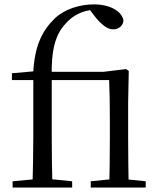

<svg xmlns="http://www.w3.org/2000/svg" viewBox="-20 -836 712 856"><path d="M36.2 0H301.7V-27.8L193.4 -38.6H152.1L36.2 -27.8ZM124.7 0H213.9C211.7 -75.8 210.7 -152.7 210.7 -228.5V-489.9C207.3 -616.8 229.2 -681.5 267.7 -725.3C299.6 -764.3 344 -788.6 397.3 -792.5V-802.9H377.3V-796.1L409.7 -753.9C438.4 -721.6 460.3 -705.3 484.5 -705.3C511.7 -705.3 528.8 -722.7 530.5 -745.1C522.7 -787.5 468.2 -816.5 399 -816.5C334.1 -816.5 266.5 -794.5 224.7 -754.4C167.2 -698.3 133.5 -631.5 127.7 -504.6L158.4 -520.4L33.1 -509.4V-478.9H128.5V-228.5C128.5 -152.7 126.7 -75.8 124.7 0ZM384.5 0H629.7V-27.8L525.4 -38.6H492.4L384.5 -27.8ZM466.6 0H554.3C552.3 -48.6 551.3 -160.9 551.3 -228.5V-380.4L554.1 -519.8L542.1 -528L442.1 -516H170.2V-478.9H466.6C468.8 -425 469.8 -372.8 469.8 -298.2V-228.5C469.8 -160.9 468.8 -48.6 466.6 0Z"/></svg>

Font: Source Han Serif CN VF
Style: Regular
Weight: 250
Designer: Ryoko NISHIZUKA 西塚涼子 (kana & ideographs); Frank Grießhammer (Latin, Greek & Cyrillic); Wenlong ZHANG 张文龙 (bopomofo); San
Foundry: Adobe
Version: Version 2.002;hotconv 1.1.0;makeotfexe 2.6.0